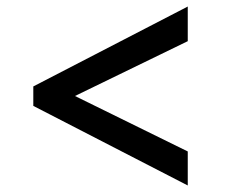

<svg xmlns="http://www.w3.org/2000/svg" viewBox="-20 -576 709 588"><path d="M555 -556V-449.9L209.6 -282L555 -112.2V-8L82 -251.7V-311.3Z"/></svg>

Font: Merriweather 7pt Light
Style: Regular
Weight: 300
Designer: Eben Sorkin
Foundry: Eben Sorkin
Version: Version 2.200;gftools[0.9.31]